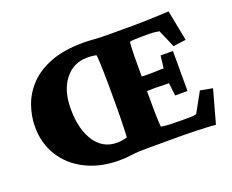

<svg xmlns="http://www.w3.org/2000/svg" viewBox="-99 -743 1109 916"><g transform="rotate(-20 456.0 -285.0)"><path d="M365.2 8.8Q269.5 8.8 196.3 -27.8Q123 -64.5 82 -129.4Q41 -194.3 41 -279.3Q41 -332 59.6 -385.3Q78.1 -438.5 119.1 -481.9Q160.2 -525.4 228 -551.8Q295.9 -578.1 395.5 -578.1Q418 -578.1 448.2 -575.7Q478.5 -573.2 516.6 -573.2H647.5Q671.9 -573.2 708.5 -574.2Q745.1 -575.2 778.8 -576.7Q812.5 -578.1 828.1 -579.1L858.4 -423.8L793.9 -415L754.9 -504.9Q738.3 -507.8 728 -508.8Q717.8 -509.8 705.1 -509.8H670.9Q645.5 -509.8 628.4 -508.8Q611.3 -507.8 605.5 -505.9Q604.5 -497.1 603.5 -482.4Q602.5 -467.8 602.1 -443.4Q601.6 -418.9 601.6 -380.9V-211.9Q601.6 -171.9 602.1 -145Q602.5 -118.2 603.5 -101.6Q604.5 -85 605.5 -75.2Q626 -71.3 647.9 -70.3Q669.9 -69.3 704.1 -69.3H714.8Q741.2 -69.3 752.4 -69.3Q763.7 -69.3 769 -70.3Q774.4 -71.3 784.2 -73.2L839.8 -173.8L902.3 -162.1L855.5 6.8Q839.8 4.9 810.5 3.4Q781.2 2 749 1Q716.8 0 691.4 0H505.9Q460 0 429.2 4.4Q398.4 8.8 365.2 8.8ZM383.8 -74.2Q394.5 -74.2 408.2 -76.2Q421.9 -78.1 435.5 -82Q436.5 -94.7 437.5 -123.5Q438.5 -152.3 439 -183.1Q439.5 -213.9 439.5 -232.4V-354.5Q439.5 -380.9 438.5 -412.1Q437.5 -443.4 436.5 -468.3Q435.5 -493.2 433.6 -500Q427.7 -502 414.1 -503.4Q400.4 -504.9 387.7 -504.9Q317.4 -504.9 273.9 -449.7Q230.5 -394.5 230.5 -301.8Q230.5 -197.3 271.5 -135.7Q312.5 -74.2 383.8 -74.2ZM720.7 -191.4 712.9 -256.8Q706.1 -255.9 689 -256.8Q671.9 -257.8 650.4 -257.8H628.9Q608.4 -257.8 594.2 -256.8Q580.1 -255.9 576.2 -254.9V-334Q580.1 -333 594.2 -331.5Q608.4 -330.1 628.9 -330.1H650.4Q671.9 -330.1 689 -331.5Q706.1 -333 712.9 -331.1L720.7 -394.5H783.2V-191.4Z"/></g></svg>

Font: Crimson Pro Black
Style: Regular
Weight: 900
Designer: Jacques Le Bailly
Foundry: Baron von Fonthausen
Version: Version 1.003